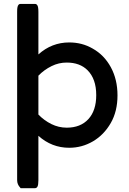

<svg xmlns="http://www.w3.org/2000/svg" viewBox="-20 -734 656 979"><path d="M470.7 -249Q470.7 -331.5 426.3 -376Q387.2 -415 320.3 -415Q279.3 -415 243.2 -397Q205.1 -378.4 175.8 -348.1V-149.9Q205.1 -119.6 242.2 -101.3Q279.3 -83 320.3 -83Q390.6 -83 430.7 -126.7Q470.7 -170.4 470.7 -249ZM67.4 184.6V-672.9Q67.4 -688 68.6 -694.6Q69.8 -701.2 71 -704.3Q72.3 -707.5 75.4 -710.7Q78.6 -713.9 84 -713.9H159.2Q166 -713.9 170.4 -707Q175.8 -699.2 175.8 -672.9V-456.5Q243.7 -517.6 333 -517.6Q398.9 -517.6 452.6 -486.3Q511.2 -453.6 545.2 -391.1Q579.1 -328.6 579.1 -247.6Q579.1 -166.5 544.9 -106.9Q510.3 -46.4 454.1 -13.4Q397.9 19.5 333 19.5Q243.7 19.5 175.8 -41.5V184.6Q175.8 209 170.9 217.8Q169.9 220.2 168 221.7Q164.1 225.1 159.2 225.6H85.4L83 222.7Q67.4 206.5 67.4 184.6Z"/></svg>

Font: YuPearl-SemiBold
Style: SemiBold
Weight: 600
Designer: Max Yao
Foundry: Max-Everyday
Version: Version 1.011; ttfautohint (v1.8.3)